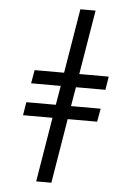

<svg xmlns="http://www.w3.org/2000/svg" viewBox="-63 -869 725 1058"><g transform="rotate(5 300.0 -340.0)"><path d="M178 143 237 -214H74L86 -287H249L267 -393H103L116 -467H279L338 -823H422L363 -467H526L514 -393H351L333 -287H497L484 -214H321L262 143Z"/></g></svg>

Font: Iosevka Slab Extended
Style: Italic
Weight: 400
Width: 7
Italic angle: -9°
Monospace: yes
Designer: Belleve Invis
Foundry: Belleve Invis
Version: Version 11.1.0; ttfautohint (v1.8.3)